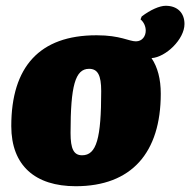

<svg xmlns="http://www.w3.org/2000/svg" viewBox="-20 -635 658 664"><path d="M618 -552C618 -590 594 -615 553 -615C532 -615 500 -601 470 -578L466 -568C478 -558 484 -543 484 -529C484 -510 472 -492 450 -492C426 -492 396 -513 315 -513H313C117 -513 19 -404 19 -199C19 -62 102 9 242 9C435 9 536 -107 536 -311C536 -362 525 -403 504 -434C553 -437 618 -499 618 -552ZM264 -98C235 -98 224 -120 224 -175C224 -338 240 -397 288 -397C318 -397 330 -375 330 -320C330 -157 314 -98 264 -98Z"/></svg>

Font: Alegreya SC Black
Style: Italic
Weight: 900
Italic angle: -7°
Designer: Juan Pablo del Peral
Foundry: Huerta Tipografica
Version: Version 2.007;PS 002.007;hotconv 1.0.88;makeotf.lib2.5.64775